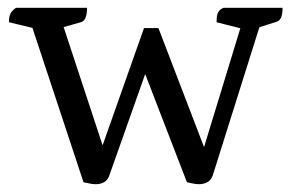

<svg xmlns="http://www.w3.org/2000/svg" viewBox="-20 -463 747 492"><path d="M225 9Q217 9 208.5 7Q200 5 194 4L60 -401L78 -388L3 -406Q3 -421 7 -428.5Q11 -436 21 -443H203Q203 -410 187 -406L127 -389L139 -406L254 -57H231L349 -391H386L514 -57H494L599 -401L606 -388L535 -406Q535 -424 539 -431.5Q543 -439 553 -443H704Q704 -426 700 -417.5Q696 -409 688 -407L631 -389L649 -407L525 -13Q517 9 489 9Q482 9 473 7Q464 5 459 4L339 -307H364L260 -13Q252 9 225 9Z"/></svg>

Font: Petrona
Style: Regular
Weight: 400
Designer: Ringo R. Seeber
Foundry: Ringo R. Seeber
Version: Version 2.001; ttfautohint (v1.8.3)